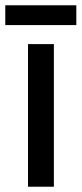

<svg xmlns="http://www.w3.org/2000/svg" viewBox="-37 -707 309 727"><path d="M252 -687H-17V-612H252ZM167 0V-540H69V0Z"/></svg>

Font: Noto Sans Thai Cond Med
Style: Regular
Weight: 500
Width: 3
Designer: Monotype Design Team
Foundry: Monotype Imaging Inc.
Version: Version 2.002